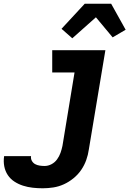

<svg xmlns="http://www.w3.org/2000/svg" viewBox="-101 -790 721 1033"><path d="M129 223Q102 223 75 220Q48 217 23 209Q-2 201 -23.5 187Q-45 173 -59 152Q-73 131 -78 105Q-83 79 -79 51V50H66Q64 64 70.5 75.5Q77 87 88 93Q99 99 112.5 101Q126 103 139 103Q158 103 176 93.5Q194 84 206 67.5Q218 51 224.5 32.5Q231 14 235 -5L300 -400H180V-520H466L377 14Q373 43 363 71Q353 99 336 124Q319 149 294.5 169Q270 189 242.5 201.5Q215 214 186 218.5Q157 223 129 223ZM288 -584 230 -635 355 -770H497L575 -630L505 -589L415 -697Z"/></svg>

Font: Iosevka Heavy Extended Oblique
Style: Regular
Weight: 900
Width: 7
Italic angle: -9°
Monospace: yes
Designer: Belleve Invis
Foundry: Belleve Invis
Version: Version 32.5.0; ttfautohint (v1.8.4)